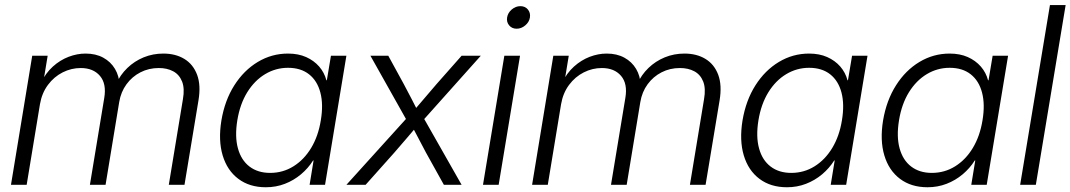

<svg xmlns="http://www.w3.org/2000/svg" viewBox="-20 -748 4332 777"><path d="M24.4 0 110.4 -522.5H172.9L154.3 -409.7L145 -411.6Q164.6 -452.1 193.8 -478.5Q223.1 -504.9 257.6 -518.1Q292 -531.2 326.2 -531.2Q367.7 -531.2 397.9 -514.6Q428.2 -498 445.3 -469.2Q462.4 -440.4 463.4 -404.8L450.2 -408.7Q466.8 -445.3 495.4 -472.9Q523.9 -500.5 561.3 -515.9Q598.6 -531.2 641.1 -531.2Q690.4 -531.2 726.1 -509.5Q761.7 -487.8 777.6 -445.6Q793.5 -403.3 783.2 -341.8L726.6 0H663.1L720.2 -346.2Q728 -390.1 716.8 -418.2Q705.6 -446.3 680.9 -459.5Q656.2 -472.7 623 -472.7Q582 -472.7 548.3 -455.3Q514.6 -438 491.9 -407Q469.2 -376 462.4 -335L407.2 0H343.8L401.9 -351.6Q411.6 -409.2 384.5 -440.9Q357.4 -472.7 306.6 -472.7Q268.6 -472.7 233.6 -455.1Q198.7 -437.5 174.1 -404.5Q149.4 -371.6 141.6 -325.7L87.9 0Z M1055.7 9.8Q989.7 9.8 944.6 -24.2Q899.4 -58.1 881.1 -119.1Q862.8 -180.2 876 -260.7Q889.6 -341.8 928.2 -402.6Q966.8 -463.4 1023.2 -497.3Q1079.6 -531.2 1145.5 -531.2Q1187 -531.2 1218.8 -517.1Q1250.5 -502.9 1271.5 -478.8Q1292.5 -454.6 1300.8 -423.3H1302.7L1319.3 -522.5H1381.8L1295.4 0H1232.9L1249 -98.6H1247.1Q1227.1 -66.9 1198 -42.5Q1168.9 -18.1 1133.1 -4.2Q1097.2 9.8 1055.7 9.8ZM1073.2 -48.3Q1125 -48.3 1167.7 -75Q1210.4 -101.6 1239.3 -149.4Q1268.1 -197.3 1278.3 -261.2Q1289.1 -325.2 1276.6 -373Q1264.2 -420.9 1230.7 -447.3Q1197.3 -473.6 1145.5 -473.6Q1095.7 -473.6 1053 -448Q1010.3 -422.4 980.7 -374.8Q951.2 -327.1 940.4 -261.2Q929.7 -195.3 942.9 -147.5Q956.1 -99.6 989.7 -74Q1023.4 -48.3 1073.2 -48.3Z M1381.8 0 1645 -291 1636.2 -242.7 1479 -522.5H1551.3L1613.8 -408.2Q1630.4 -377.4 1645.8 -347.4Q1661.1 -317.4 1676.3 -287.6H1644Q1669.9 -317.4 1695.1 -347.4Q1720.2 -377.4 1747.1 -408.2L1848.1 -522.5H1925.8L1675.3 -242.2L1683.1 -290.5L1848.1 0H1776.4L1703.6 -130.9Q1687.5 -160.6 1672.9 -189.2Q1658.2 -217.8 1642.6 -246.6H1675.3Q1650.4 -217.8 1626.5 -189.2Q1602.5 -160.6 1576.2 -130.9L1459.5 0Z M1934.6 0 2021 -522.5H2084.5L1998 0ZM2070.8 -631.8Q2051.8 -631.8 2040.5 -645.3Q2029.3 -658.7 2032.2 -677.2Q2035.2 -696.3 2051 -709.7Q2066.9 -723.1 2085.9 -723.1Q2105 -723.1 2116.2 -709.7Q2127.4 -696.3 2124.5 -677.2Q2121.6 -658.7 2105.7 -645.3Q2089.8 -631.8 2070.8 -631.8Z M2133.3 0 2219.2 -522.5H2281.7L2263.2 -409.7L2253.9 -411.6Q2273.4 -452.1 2302.7 -478.5Q2332 -504.9 2366.5 -518.1Q2400.9 -531.2 2435.1 -531.2Q2476.6 -531.2 2506.8 -514.6Q2537.1 -498 2554.2 -469.2Q2571.3 -440.4 2572.3 -404.8L2559.1 -408.7Q2575.7 -445.3 2604.2 -472.9Q2632.8 -500.5 2670.2 -515.9Q2707.5 -531.2 2750 -531.2Q2799.3 -531.2 2835 -509.5Q2870.6 -487.8 2886.5 -445.6Q2902.3 -403.3 2892.1 -341.8L2835.4 0H2772L2829.1 -346.2Q2836.9 -390.1 2825.7 -418.2Q2814.5 -446.3 2789.8 -459.5Q2765.1 -472.7 2731.9 -472.7Q2690.9 -472.7 2657.2 -455.3Q2623.5 -438 2600.8 -407Q2578.1 -376 2571.3 -335L2516.1 0H2452.6L2510.7 -351.6Q2520.5 -409.2 2493.4 -440.9Q2466.3 -472.7 2415.5 -472.7Q2377.4 -472.7 2342.5 -455.1Q2307.6 -437.5 2283 -404.5Q2258.3 -371.6 2250.5 -325.7L2196.8 0Z M3164.6 9.8Q3098.6 9.8 3053.5 -24.2Q3008.3 -58.1 2990 -119.1Q2971.7 -180.2 2984.9 -260.7Q2998.5 -341.8 3037.1 -402.6Q3075.7 -463.4 3132.1 -497.3Q3188.5 -531.2 3254.4 -531.2Q3295.9 -531.2 3327.6 -517.1Q3359.4 -502.9 3380.4 -478.8Q3401.4 -454.6 3409.7 -423.3H3411.6L3428.2 -522.5H3490.7L3404.3 0H3341.8L3357.9 -98.6H3356Q3335.9 -66.9 3306.9 -42.5Q3277.8 -18.1 3241.9 -4.2Q3206.1 9.8 3164.6 9.8ZM3182.1 -48.3Q3233.9 -48.3 3276.6 -75Q3319.3 -101.6 3348.1 -149.4Q3377 -197.3 3387.2 -261.2Q3397.9 -325.2 3385.5 -373Q3373 -420.9 3339.6 -447.3Q3306.2 -473.6 3254.4 -473.6Q3204.6 -473.6 3161.9 -448Q3119.1 -422.4 3089.6 -374.8Q3060.1 -327.1 3049.3 -261.2Q3038.6 -195.3 3051.8 -147.5Q3064.9 -99.6 3098.6 -74Q3132.3 -48.3 3182.1 -48.3Z M3733.4 9.8Q3667.5 9.8 3622.3 -24.2Q3577.1 -58.1 3558.8 -119.1Q3540.5 -180.2 3553.7 -260.7Q3567.4 -341.8 3606 -402.6Q3644.5 -463.4 3700.9 -497.3Q3757.3 -531.2 3823.2 -531.2Q3864.7 -531.2 3896.5 -517.1Q3928.2 -502.9 3949.2 -478.8Q3970.2 -454.6 3978.5 -423.3H3980.5L3997.1 -522.5H4059.6L3973.1 0H3910.6L3926.8 -98.6H3924.8Q3904.8 -66.9 3875.7 -42.5Q3846.7 -18.1 3810.8 -4.2Q3774.9 9.8 3733.4 9.8ZM3751 -48.3Q3802.7 -48.3 3845.5 -75Q3888.2 -101.6 3917 -149.4Q3945.8 -197.3 3956.1 -261.2Q3966.8 -325.2 3954.3 -373Q3941.9 -420.9 3908.4 -447.3Q3875 -473.6 3823.2 -473.6Q3773.4 -473.6 3730.7 -448Q3688 -422.4 3658.4 -374.8Q3628.9 -327.1 3618.2 -261.2Q3607.4 -195.3 3620.6 -147.5Q3633.8 -99.6 3667.5 -74Q3701.2 -48.3 3751 -48.3Z M4292.5 -727.5 4171.9 0H4108.4L4229 -727.5Z"/></svg>

Font: Inter 28pt Light
Style: Italic
Weight: 300
Italic angle: -9.3988°
Designer: Rasmus Andersson
Foundry: rsms
Version: Version 4.001;git-66647c0bb